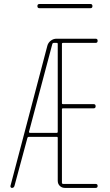

<svg xmlns="http://www.w3.org/2000/svg" viewBox="-20 -920 540 940"><path d="M172.9 -879.9Q163.1 -879.9 163.1 -890.1Q163.1 -900.4 172.9 -900.4H422.9Q432.6 -900.4 432.6 -890.1Q432.6 -879.9 422.9 -879.9ZM122.1 -275.4Q121.1 -274.4 122.6 -272Q124 -269.5 125 -269.5H257.8Q262.7 -269.5 262.7 -275.4V-705.1Q262.7 -710 257.8 -710H242.2Q238.3 -710 236.3 -705.1ZM38.1 0Q35.2 0 32.7 -2.9Q30.3 -5.9 31.2 -9.8L211.9 -696.3Q215.8 -710.9 228.5 -720.7Q241.2 -730.5 256.8 -730.5H448.2Q458 -730.5 458 -720.2Q458 -710 448.2 -710H288.1Q283.2 -710 283.2 -705.1V-415Q283.2 -410.2 288.1 -410.2H438.5Q448.2 -410.2 448.2 -399.9Q448.2 -389.6 438.5 -389.6H288.1Q283.2 -389.6 283.2 -384.8V-25.4Q283.2 -20.5 288.1 -19.5H448.2Q458 -19.5 458 -9.8Q458 0 448.2 0H297.9Q283.2 0 272.9 -9.8Q262.7 -19.5 262.7 -35.2V-245.1Q262.7 -250 257.8 -250H120.1Q116.2 -250 114.3 -245.1L50.8 -9.8Q47.9 0 38.1 0Z"/></svg>

Font: Rounded Mgen+ 1m thin
Style: Regular
Weight: 100
Designer: [Source Han Sans]
Ryoko NISHIZUKA  (kana & ideographs); Paul D. Hunt (Latin, Greek & Cyrillic); Wenlong ZHANG  (bopomofo
Version: Version 1.059.20150602